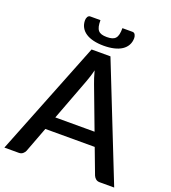

<svg xmlns="http://www.w3.org/2000/svg" viewBox="-162 -1016 1007 1133"><g transform="rotate(20 342.0 -450.0)"><path d="M465 -270 366 -533Q354 -563.5 341.5 -610.5Q336 -587 329.5 -567.2Q323 -547.5 317.5 -532.5L218.5 -270ZM686.5 0H596Q580.5 0 571 -7.8Q561.5 -15.5 556.5 -27L496.5 -186H186.5L126.5 -27Q122.5 -17 112.5 -8.5Q102.5 0 87.5 0H-3L282.5 -720H401ZM341.5 -819.5Q361 -819.5 374.2 -823.5Q387.5 -827.5 395.5 -836.8Q403.5 -846 407 -861.5Q410.5 -877 410.5 -900.5H473.5Q485 -900.5 490.5 -890.5Q496 -880.5 496 -869Q496 -844 485.2 -824.5Q474.5 -805 454.5 -791.8Q434.5 -778.5 405.8 -771.8Q377 -765 341.5 -765Q306 -765 277.2 -771.8Q248.5 -778.5 228.5 -791.8Q208.5 -805 197.8 -824.5Q187 -844 187 -869Q187 -880.5 192.5 -890.5Q198 -900.5 209.5 -900.5H272.5Q272.5 -877 276 -861.5Q279.5 -846 287.5 -836.8Q295.5 -827.5 308.8 -823.5Q322 -819.5 341.5 -819.5Z"/></g></svg>

Font: Lato 2
Style: Regular
Weight: 600
Designer: Lukasz Dziedzic with Adam Twardoch and Botio Nikoltchev
Foundry: tyPoland Lukasz Dziedzic
Version: Version 2.015; 2015-08-06; http://www.latofonts.com/